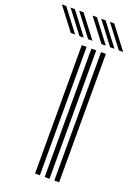

<svg xmlns="http://www.w3.org/2000/svg" viewBox="-332 -1054 794 1124"><g transform="rotate(20 65.0 -492.0)"><path d="M160 0V-800H190V0ZM40 0V-800H70V0ZM100 0V-800H130V0ZM63 -845 -43 -984H-16L90 -845ZM-45 -845 -151 -984H-124L-18 -845ZM9 -845 -97 -984H-70L36 -845ZM254.2 -845 148.2 -984H175.2L281.2 -845ZM146.2 -845 40.2 -984H67.2L173.2 -845ZM200.2 -845 94.2 -984H121.2L227.2 -845Z"/></g></svg>

Font: Big Shoulders Inline Display Black
Style: Regular
Weight: 900
Designer: Patric King
Foundry: XO Type Co
Version: Version 1.000